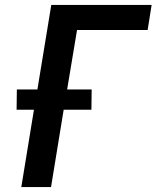

<svg xmlns="http://www.w3.org/2000/svg" viewBox="-20 -755 640 775"><path d="M66 0 117 -312H47L48 -394H131L187 -735H592L576 -634H291L251 -394H350L349 -312H237L186 0Z"/></svg>

Font: Iosevka Aile
Style: Bold Italic
Weight: 700
Italic angle: -9°
Designer: Belleve Invis
Foundry: Belleve Invis
Version: Version 28.0.1; ttfautohint (v1.8.4)